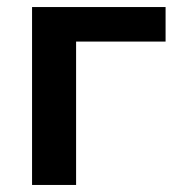

<svg xmlns="http://www.w3.org/2000/svg" viewBox="-20 -525 507 545"><path d="M71 0V-505H450V-407H196V0Z"/></svg>

Font: Mulish ExtraLight
Style: Regular
Weight: 200
Designer: Vernon Adams
Foundry: Vernon Adams
Version: Version 3.603